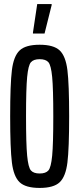

<svg xmlns="http://www.w3.org/2000/svg" viewBox="-20 -916 391 944"><path d="M30 -344Q30 -502 38.5 -571Q47 -640 76.5 -668Q106 -696 175 -696Q244 -696 273.5 -668Q303 -640 311.5 -571Q320 -502 320 -344Q320 -186 311.5 -117Q303 -48 273.5 -20Q244 8 175 8Q106 8 76.5 -20Q47 -48 38.5 -117Q30 -186 30 -344ZM242 -344Q242 -480 236.5 -537.5Q231 -595 218 -610Q205 -625 175 -625Q145 -625 132 -610Q119 -595 113.5 -537.5Q108 -480 108 -344Q108 -208 113.5 -150.5Q119 -93 132 -78Q145 -63 175 -63Q205 -63 218 -78Q231 -93 236.5 -150.5Q242 -208 242 -344ZM142 -751V-756L163 -896H234V-891L199 -751Z"/></svg>

Font: Saira Ultra Condensed Medium
Style: Regular
Weight: 500
Width: 1
Designer: Hector Gatti with collaboration of the Omnibus-Type team
Foundry: Omnibus-Type
Version: Version 1.001; ttfautohint (v1.8)